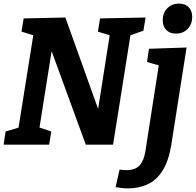

<svg xmlns="http://www.w3.org/2000/svg" viewBox="-21 -801 1084 1063"><path d="M-1 0 10 -73 98 -99 79 -78 166 -623 181 -600 98 -626 110 -699 341 -704 534 -165H517L589 -623L604 -600L521 -626L533 -699L785 -704L773 -631L687 -601L704 -623L605 0H454L253 -550L270 -551L195 -78L186 -99L263 -73L251 0ZM688 242Q668 242 652.5 240Q637 238 619 235L641 138Q651 139 660 140Q669 141 678 141Q728 141 752 114.5Q776 88 784 36L860 -452L871 -435L793 -458L804 -531L1012 -538L927 3Q912 93 878 145.5Q844 198 795 220Q746 242 688 242ZM953 -615Q919 -615 899.5 -635Q880 -655 880 -689Q880 -730 905.5 -755.5Q931 -781 970 -781Q1004 -781 1023.5 -761.5Q1043 -742 1043 -707Q1043 -667 1018 -641Q993 -615 953 -615Z"/></svg>

Font: Bitter Thin
Style: Bold Italic
Weight: 700
Italic angle: -9°
Version: Version 3.021